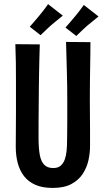

<svg xmlns="http://www.w3.org/2000/svg" viewBox="-20 -913 519 943"><path d="M239 10Q188.2 10 153.6 -5.3Q119 -20.6 97.9 -48.1Q76.8 -75.6 67.1 -112.3Q57.4 -149 57.4 -192.2Q57.4 -227 57.9 -269.7Q58.4 -312.5 58.4 -355.2Q58.4 -398 58.4 -432Q58.4 -477 58.4 -520Q58.4 -563 57.9 -606.5Q57.4 -650 55.4 -696L175.4 -695Q174.4 -662 173.4 -625.5Q172.4 -589 171.9 -553Q171.4 -517 170.9 -484.5Q170.4 -452 170.4 -426Q170.4 -397.1 169.9 -369.3Q169.4 -341.4 169.4 -316Q169.4 -290.6 169.4 -269.8Q169.4 -249 169.4 -234Q169.4 -186 175.2 -153.4Q181 -120.8 196.8 -104.2Q212.6 -87.6 241.5 -87.6Q264.4 -87.6 277.8 -99.1Q291.2 -110.6 298.1 -129.8Q305 -149 307.2 -172.8Q309.4 -196.6 309.4 -221.2Q309.4 -231 309.9 -255.6Q310.4 -280.2 310.4 -321.6Q310.4 -363 310.4 -424Q310.4 -488 308.9 -540.5Q307.4 -593 306.4 -634.5Q305.4 -676 304.4 -707L424.2 -706Q424.2 -673 423.7 -642.5Q423.2 -612 422.7 -580Q422.2 -548 421.7 -510Q421.2 -472 421.2 -422Q422.2 -337 422.2 -277Q422.2 -217 422.2 -194.2Q422.2 -162 414.5 -126.3Q406.8 -90.6 386.7 -59.6Q366.6 -28.6 330.8 -9.3Q295 10 239 10ZM179.4 -740.2 126.2 -781.6Q125.6 -781 132.6 -789Q139.6 -797 151 -810.2Q162.4 -823.4 173.6 -837Q183.6 -848.8 193.6 -861.9Q203.6 -875 210.1 -884.2Q216.6 -893.4 216 -892.8L288.6 -836Q289.2 -836.6 279.8 -829.1Q270.4 -821.6 257.4 -811Q244.4 -800.4 233.2 -791Q223 -782.2 209.9 -769.7Q196.8 -757.2 187.8 -748.4Q178.8 -739.6 179.4 -740.2ZM354.8 -736.2 301.6 -777.6Q301 -777 308 -785Q315 -793 326.4 -806.2Q337.8 -819.4 349 -833Q359 -844.8 369 -857.9Q379 -871 385.5 -880.2Q392 -889.4 391.4 -888.8L464 -832Q464.6 -832.6 455.2 -825.1Q445.8 -817.6 433.1 -807Q420.4 -796.4 408.6 -787Q398.4 -778.2 385.3 -765.7Q372.2 -753.2 363.2 -744.4Q354.2 -735.6 354.8 -736.2Z"/></svg>

Font: Truculenta
Style: Regular
Weight: 400
Designer: Ivan Castro, Eva Sanz & Omnibus-Type Team
Foundry: Omnibus-Type
Version: Version 1.002